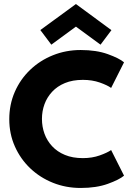

<svg xmlns="http://www.w3.org/2000/svg" viewBox="-20 -920 684 952"><path d="M391 -136Q437 -136 474.8 -149.5Q512.5 -163 531 -176L595 -49Q571.5 -29 514.8 -8.5Q458 12 380 12Q307 12 243 -13.5Q179 -39 130.2 -85.2Q81.5 -131.5 53.8 -193.8Q26 -256 26 -329Q26 -402 53.5 -464.8Q81 -527.5 129.8 -574Q178.5 -620.5 242.8 -646.2Q307 -672 380 -672Q458 -672 514.8 -651.5Q571.5 -631 595 -611L531 -484Q512.5 -497.5 474.8 -510.8Q437 -524 391 -524Q340 -524 302 -508.2Q264 -492.5 238.5 -465Q213 -437.5 200.5 -403Q188 -368.5 188 -330.5Q188 -292 200.5 -257.2Q213 -222.5 238.5 -195Q264 -167.5 302 -151.8Q340 -136 391 -136ZM234.5 -698.5 180 -771 356.5 -900 532.5 -770.5 478.5 -698.5 356.5 -788Z"/></svg>

Font: League Spartan Thin
Style: Bold
Weight: 700
Version: Version 2.002